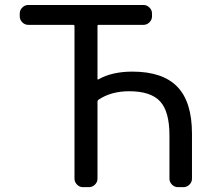

<svg xmlns="http://www.w3.org/2000/svg" viewBox="-20 -775 865 774"><path d="M377 -373Q373 -370.1 373 -365.2V-54.7Q373 -41 362.8 -30.8Q352.5 -20.5 337.9 -20.5H314.5Q300.8 -20.5 290.5 -30.8Q280.3 -41 280.3 -54.7V-669.9Q280.3 -674.8 275.4 -674.8H93.8Q80.1 -674.8 69.8 -685.1Q59.6 -695.3 59.6 -709V-720.7Q59.6 -734.4 69.8 -744.6Q80.1 -754.9 93.8 -754.9H558.6Q572.3 -754.9 582.5 -744.6Q592.8 -734.4 592.8 -720.7V-709Q592.8 -695.3 582.5 -685.1Q572.3 -674.8 558.6 -674.8H377Q373 -674.8 373 -669.9V-457Q373 -453.1 377 -455.1Q431.6 -486.3 513.7 -486.3Q635.7 -486.3 694.8 -425.3Q753.9 -364.3 753.9 -236.3V-54.7Q753.9 -41 743.7 -30.8Q733.4 -20.5 718.8 -20.5H697.3Q683.6 -20.5 673.3 -30.8Q663.1 -41 663.1 -54.7V-229.5Q663.1 -325.2 625.5 -366.2Q587.9 -407.2 501 -407.2Q427.7 -407.2 377 -373Z"/></svg>

Font: Gen Jyuu GothicL Regular
Style: Regular
Weight: 400
Designer: [Source Han Sans]
Ryoko NISHIZUKA  (kana & ideographs); Paul D. Hunt (Latin, Greek & Cyrillic); Wenlong ZHANG  (bopomofo
Version: Version 1.002.20150607